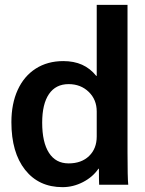

<svg xmlns="http://www.w3.org/2000/svg" viewBox="-20 -762 598 792"><path d="M27 -258Q27 -334 53 -391Q79 -448 127.5 -479Q176 -510 241 -510Q285 -510 318.5 -495Q352 -480 377 -449H379V-742H506V-133Q506 -29 509 0H389Q388 -17 388 -66H386Q363 -32 322.5 -11Q282 10 238 10Q140 10 83.5 -61.5Q27 -133 27 -258ZM379 -199V-302Q379 -351 346 -383Q313 -415 263 -415Q210 -415 182 -374Q154 -333 154 -256Q154 -175 182 -131.5Q210 -88 263 -88Q316 -88 347.5 -118.5Q379 -149 379 -199Z"/></svg>

Font: Sarabun
Style: Bold
Weight: 700
Designer: Suppakit Chalermlarp | Katatrad Co.,Ltd.
Foundry: Cadson Demak Co.,Ltd.
Version: Version 1.000; ttfautohint (v1.6)